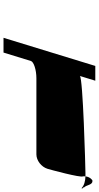

<svg xmlns="http://www.w3.org/2000/svg" viewBox="245 -995 562 1092"><g transform="rotate(90 526.0 -449.0)"><path d="M195 -188H279L327 -344C332 -360 377 -375 425 -375H858C893 -375 929 -403 940 -438C945 -454 992 -627 983 -640V-654H965C936 -654 418 -640 412 -622L439 -710H355ZM983 -654C1011 -653 1034 -647 1050 -632C1058 -638 1044 -638 1046 -646C1031 -660 1033 -694 1009 -694C1002 -694 986 -678 983 -654Z"/></g></svg>

Font: bitstorm
Style: maxextobl
Weight: 400
Version: Version 0.2